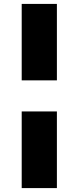

<svg xmlns="http://www.w3.org/2000/svg" viewBox="-20 -760 402 982"><path d="M91 -349V-740H271V-349ZM91 202V-190H271V202Z"/></svg>

Font: Lexend Deca ExtraBold
Style: Regular
Weight: 800
Designer: Bonnie Shaver-Troup, Thomas Jockin
Foundry: Lexend
Version: Version 1.008; ttfautohint (v1.8.4.7-5d5b)